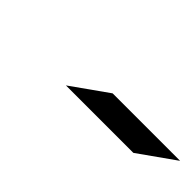

<svg xmlns="http://www.w3.org/2000/svg" viewBox="21 -859 451 451"><g transform="rotate(45 247.0 -633.0)"><path d="M269.5 -665H493.7L402.8 -600.6H178.7Z"/></g></svg>

Font: Autopia Bold Italic
Style: Bold Italic
Weight: 700
Italic angle: -104°
Designer: Antoine Gelgon
Foundry: Antoine Gelgon
Version: V.1.0